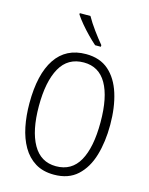

<svg xmlns="http://www.w3.org/2000/svg" viewBox="-138 -1033 878 1129"><g transform="rotate(15 301.0 -468.5)"><path d="M547 -358Q547 -255 522.5 -172Q498 -89 444 -39.5Q390 10 302 10Q235 10 188 -19Q141 -48 111.5 -99Q82 -150 68.5 -216.5Q55 -283 55 -359Q55 -536 118 -630Q181 -724 303 -724Q388 -724 441.5 -677Q495 -630 521 -547.5Q547 -465 547 -358ZM113 -358Q113 -208 160.5 -124.5Q208 -41 301 -41Q396 -41 442 -123Q488 -205 488 -358Q488 -511 441.5 -592Q395 -673 303 -673Q206 -673 159.5 -590Q113 -507 113 -358ZM269 -947Q289 -911 319 -870Q349 -829 375 -798V-788H340Q318 -807 292 -833.5Q266 -860 242.5 -888Q219 -916 204 -939V-947Z"/></g></svg>

Font: Noto Sans Telugu Condensed Light
Style: Regular
Weight: 300
Width: 3
Designer: Jelle Bosma - Monotype Design Team
Foundry: Monotype Imaging Inc.
Version: Version 2.005; ttfautohint (v1.8.4.7-5d5b)